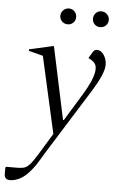

<svg xmlns="http://www.w3.org/2000/svg" viewBox="-110 -698 590 979"><g transform="rotate(5 185.0 -209.0)"><path d="M-21 240Q-50 240 -50 211V178L-45 174H5Q26 174 39.5 171.5Q53 169 65 159Q77 149 91.5 128Q106 107 128 70L179 -14L91 -406L18 -425V-433L139 -460H143L222 -89H226L305 -218Q337 -270 351 -304.5Q365 -339 365 -362Q365 -379 358 -389Q351 -399 340 -406L325 -414V-418L341 -444Q347 -454 351.5 -457Q356 -460 364 -460Q385 -460 399.5 -437.5Q414 -415 414 -388Q414 -366 400 -332.5Q386 -299 350 -241L150 79Q136 102 127 117Q118 132 108.5 147Q99 162 81 183Q57 212 30.5 226Q4 240 -21 240ZM203 -577Q186 -577 174 -588.5Q162 -600 162 -617Q162 -634 174 -646Q186 -658 203 -658Q220 -658 231.5 -646Q243 -634 243 -617Q243 -600 231.5 -588.5Q220 -577 203 -577ZM369 -577Q352 -577 340.5 -588.5Q329 -600 329 -617Q329 -634 340.5 -646Q352 -658 369 -658Q386 -658 398 -646Q410 -634 410 -617Q410 -600 398 -588.5Q386 -577 369 -577Z"/></g></svg>

Font: Spectral Light
Style: Italic
Weight: 300
Italic angle: -10°
Designer: Jean-Baptiste Levee
Foundry: Production Type
Version: Version 2.001